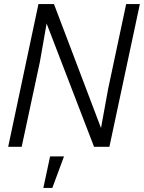

<svg xmlns="http://www.w3.org/2000/svg" viewBox="-20 -718 704 939"><path d="M20 0 168 -698H244L474 -92L509 -284L597 -698H664L515 0H440L208 -603L175 -415L86 0ZM192 201 225 47H293L236 201Z"/></svg>

Font: Azeret Mono ExtraLight
Style: Italic
Weight: 250
Italic angle: -12°
Designer: Martin Vácha
Foundry: Displaay
Version: Version 1.002